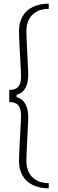

<svg xmlns="http://www.w3.org/2000/svg" viewBox="-20 -820 314 1040"><path d="M244 200Q195 200 158.8 182.8Q122.5 165.5 102.8 132.5Q83 99.5 83 52Q83 39 84 12.2Q85 -14.5 86.8 -46.8Q88.5 -79 90.2 -110Q92 -141 93 -163.8Q94 -186.5 94 -193Q94 -233.5 78 -250.2Q62 -267 37 -267H30V-333H37Q62 -333 78 -349.5Q94 -366 94 -407Q94 -413.5 93 -436Q92 -458.5 90.2 -489.2Q88.5 -520 86.8 -552.5Q85 -585 84 -611.8Q83 -638.5 83 -652Q83 -699.5 102.8 -732.5Q122.5 -765.5 158.8 -782.8Q195 -800 244 -800V-772Q206.5 -772 179.2 -757.5Q152 -743 137.5 -716Q123 -689 123 -652Q123 -639.5 124 -614Q125 -588.5 126.5 -557.5Q128 -526.5 129.5 -496.5Q131 -466.5 132 -444Q133 -421.5 133 -414Q133 -370 116.5 -341.5Q100 -313 70 -307V-293Q100 -287 116.5 -258.2Q133 -229.5 133 -186Q133 -178.5 132 -156Q131 -133.5 129.5 -103.5Q128 -73.5 126.5 -42.5Q125 -11.5 124 14Q123 39.5 123 52Q123 89 137.5 116Q152 143 179.2 157.5Q206.5 172 244 172Z"/></svg>

Font: Big Shoulders Text SC Thin
Style: Regular
Weight: 100
Designer: Patric King
Foundry: XO Type Co
Version: Version 2.002